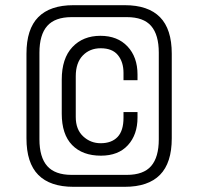

<svg xmlns="http://www.w3.org/2000/svg" viewBox="-20 -720 764 740"><path d="M218 -413Q218 -495 259 -538.5Q300 -582 367 -582Q433 -582 471.5 -541Q510 -500 510 -433V-411H456V-439Q456 -481 434.5 -507.5Q413 -534 368 -534Q326 -534 299 -506Q272 -478 272 -426V-269Q272 -221 300.5 -194.5Q329 -168 368 -168Q410 -168 433 -192Q456 -216 456 -266V-288H510V-267Q510 -201 473 -160.5Q436 -120 369 -120Q298 -120 258 -161Q218 -202 218 -282ZM82 -513Q82 -608 127.5 -654Q173 -700 263 -700H461Q551 -700 596.5 -654Q642 -608 642 -513V-187Q642 -92 596.5 -46Q551 0 461 0H263Q173 0 127.5 -46Q82 -92 82 -187ZM132 -183Q132 -114 162 -80Q192 -46 256 -46H469Q533 -46 562.5 -80Q592 -114 592 -183V-517Q592 -586 562.5 -620Q533 -654 469 -654H256Q192 -654 162 -620Q132 -586 132 -517Z"/></svg>

Font: Space Grotesk Variable
Style: Regular
Weight: 400
Designer: Florian Karsten (Space Grotesk), Colophon Foundry (Space Mono)
Foundry: Florian Karsten
Version: Version 1.106